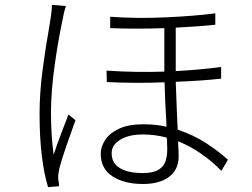

<svg xmlns="http://www.w3.org/2000/svg" viewBox="-20 -760 1040 791"><path d="M194 -740 252 -735Q248 -725 244.5 -711Q241 -697 239 -684Q221 -603 205.5 -493Q190 -383 190 -297Q190 -202 201 -123Q214 -162 231.5 -208.5Q249 -255 262 -288L291 -265Q274 -218 253.5 -159Q233 -100 224 -64Q222 -54 220.5 -43Q219 -32 220 -23Q221 -13 223 -2Q223 4 224 7L178 11Q162 -40 152.5 -116.5Q143 -193 143 -291Q143 -379 156 -476Q169 -573 182 -644Q186 -669 189 -688Q194 -719 194 -740ZM669 -144Q669 -157 668 -179Q667 -186 667 -193Q619 -206 569 -206Q511 -206 475.5 -184.5Q440 -163 440 -129Q440 -87 474.5 -67Q509 -47 568 -47Q610 -47 632 -60Q654 -73 661.5 -95Q669 -117 669 -144ZM891 -484V-436Q811 -427 704 -423Q707 -346 710 -268Q711 -247 712 -226Q777 -204 828 -171Q879 -138 919 -102L892 -56Q812 -138 714 -178Q714 -173 714 -168Q716 -137 716 -116Q716 -61 676.5 -31.5Q637 -2 569 -2Q492 -2 443.5 -33.5Q395 -65 395 -127Q395 -155 413 -183Q431 -211 470 -229.5Q509 -248 570 -248Q622 -248 666 -238Q665 -250 665 -262Q660 -342 658 -421Q538 -416 420 -422L419 -469Q540 -461 657 -465V-644Q541 -640 434 -644V-691Q544 -683 663 -688.5Q782 -694 867 -705V-658Q799 -651 704 -646V-467Q808 -473 891 -484Z"/></svg>

Font: LXGW 975 Gothic SC 200W
Style: Regular
Weight: 200
Version: Version 2.01;February 25, 2021